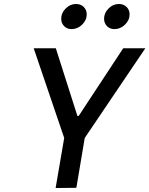

<svg xmlns="http://www.w3.org/2000/svg" viewBox="-20 -942 749 963"><path d="M259 1 302 -250 149 -700H260L368 -361H375L598 -700H709L405 -250L363 0ZM502 -848Q502 -877 524.5 -899.5Q547 -922 576 -922Q600 -922 615 -907Q630 -892 630 -870Q630 -841 607 -818.5Q584 -796 554 -796Q531 -796 516.5 -811Q502 -826 502 -848ZM287 -848Q287 -877 309.5 -899.5Q332 -922 361 -922Q385 -922 400 -907Q415 -892 415 -870Q415 -841 392 -818.5Q369 -796 339 -796Q316 -796 301.5 -811Q287 -826 287 -848Z"/></svg>

Font: Be Vietnam Medium
Style: Italic
Weight: 500
Italic angle: -9.444°
Designer: Gabriel Lam
Foundry: TypeRant
Version: Version 3.000